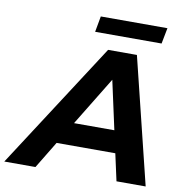

<svg xmlns="http://www.w3.org/2000/svg" viewBox="-156 -962 1014 1050"><g transform="rotate(10 351.5 -436.5)"><path d="M-63 0 390 -700H550L722 0H560L527 -150H201L110 0ZM276 -273H500L441 -543ZM303 -785 319 -873H689L672 -785Z"/></g></svg>

Font: Montserrat
Style: Bold Italic
Weight: 700
Italic angle: -11.3°
Designer: Julieta Ulanovsky
Foundry: Julieta Ulanovsky
Version: Version 9.000; ttfautohint (v1.8.4.7-5d5b)